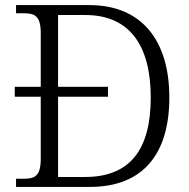

<svg xmlns="http://www.w3.org/2000/svg" viewBox="-20 -734 744 754"><path d="M43 0H333C544 0 645 -132 645 -351C645 -578 534 -714 331 -714H43V-682H72C116 -682 140 -672 140 -604V-393H38V-354H140V-111C140 -42 117 -32 71 -32H43ZM314 -39H208V-354H404V-393H208V-675H315C490 -675 572 -554 572 -351C572 -147 491 -39 314 -39Z"/></svg>

Font: Noto Serif Telugu Light
Style: Regular
Weight: 300
Designer: Jelle Bosma - Monotype Design Team
Foundry: Monotype Imaging Inc.
Version: Version 2.005